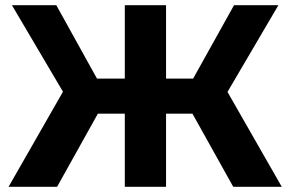

<svg xmlns="http://www.w3.org/2000/svg" viewBox="-20 -720 1119 740"><path d="M879 0 691 -337 828 -416 1066 0ZM572 -282V-417H790V-282ZM837 -332 687 -350 882 -700H1053ZM200 0H13L251 -416L388 -337ZM620 0H461V-700H620ZM508 -282H289V-417H508ZM243 -332 26 -700H197L391 -350Z"/></svg>

Font: MOST Montserrat
Style: Bold
Weight: 700
Designer: Julieta Ulanovsky
Foundry: Julieta Ulanovsky
Version: Version 8.000;March 11, 2024;FontCreator 15.0.0.2926 64-bit